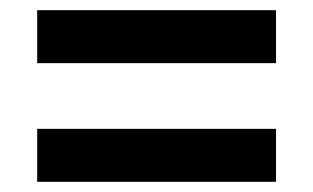

<svg xmlns="http://www.w3.org/2000/svg" viewBox="-20 -494 614 377"><path d="M522 -370H53V-474H522ZM522 -137H53V-241H522Z"/></svg>

Font: Haskoy SemiBold
Style: Regular
Weight: 600
Designer: Ertekin Erdin
Foundry: Ertekin Erdin
Version: Version 1.500; ttfautohint (v1.8.3)